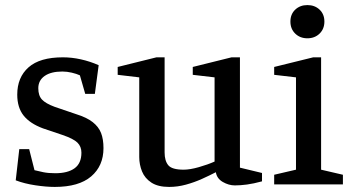

<svg xmlns="http://www.w3.org/2000/svg" viewBox="-20 -727 1392 757"><path d="M196 10Q162 10 119 3.5Q76 -3 42 -16L56 -139H95L116 -56Q131 -52 151 -48Q171 -44 198 -44Q247 -44 274 -63.5Q301 -83 301 -125Q301 -149 285.5 -164.5Q270 -180 226 -195L149 -221Q98 -240 73 -271.5Q48 -303 48 -354Q48 -422 92.5 -461.5Q137 -501 228 -501Q263 -501 299 -493Q335 -485 369 -470L354 -357H316L295 -430Q282 -436 263 -440.5Q244 -445 226 -445Q181 -445 156 -427.5Q131 -410 131 -379Q131 -350 145.5 -334.5Q160 -319 195 -306L280 -277Q322 -264 345.5 -245.5Q369 -227 378.5 -202.5Q388 -178 388 -143Q388 -73 339.5 -31.5Q291 10 196 10Z M647 10Q603 10 577 -7Q551 -24 540 -51Q529 -78 529 -108V-422L444 -432V-463L597 -501H629V-126Q629 -93 643.5 -75.5Q658 -58 704 -58Q729 -58 764 -68Q799 -78 826 -90V-422L740 -432V-463L893 -501H926V-66L1013 -45V-12Q980 -3 954 0.5Q928 4 906 4Q882 4 858.5 -9.5Q835 -23 831 -48Q806 -35 776 -21.5Q746 -8 713 1Q680 10 647 10Z M1061 0V-38L1147 -58V-422L1061 -432V-463L1215 -501H1246V-58L1332 -38V0ZM1192 -576Q1163 -576 1144 -594.5Q1125 -613 1125 -642Q1125 -671 1144 -689Q1163 -707 1192 -707Q1221 -707 1240 -689Q1259 -671 1259 -642Q1259 -613 1240 -594.5Q1221 -576 1192 -576Z"/></svg>

Font: Manuale Medium
Style: Regular
Weight: 500
Designer: Eduardo Tunni / Pablo Cosgaya
Foundry: Eduardo Tunni / Pablo Cosgaya
Version: Version 1.002